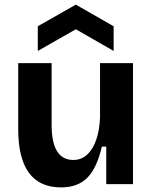

<svg xmlns="http://www.w3.org/2000/svg" viewBox="-20 -799 664 833"><path d="M245 14Q59 14 59 -239V-525H204V-257Q204 -105 298 -105Q334 -105 359.5 -129.5Q385 -154 398.5 -195.5Q412 -237 414 -289V-525H557V0H441V-163H422Q400 -69 358.5 -27.5Q317 14 245 14ZM144 -578V-685L309 -779L473 -685V-578L309 -672Z"/></svg>

Font: Bricolage Grotesque 12pt Bricolage Grotesque 10pt Regular
Style: Bold
Weight: 700
Designer: Mathieu Triay
Foundry: Atelier Triay
Version: Version 1.001; ttfautohint (v1.8.4.7-5d5b);gftools[0.9.33.de